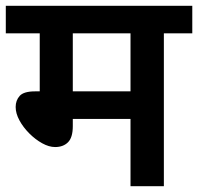

<svg xmlns="http://www.w3.org/2000/svg" viewBox="-20 -642 683 662"><path d="M545 -527V0H430V-232H231V-207Q231 -168 214.5 -151.5Q198 -135 170 -135Q149 -135 125.5 -148Q102 -161 81 -182Q60 -203 47 -227Q34 -251 34 -273Q34 -296 48 -311.5Q62 -327 101 -327H117V-527H0V-622H643V-527ZM430 -527H231V-327H430Z"/></svg>

Font: Noto Sans Devanagari UI SemiBold
Style: Regular
Weight: 600
Designer: Jelle Bosma - Monotype Design Team
Foundry: Monotype Imaging Inc.
Version: Version 2.003; ttfautohint (v1.8.4.7-5d5b)